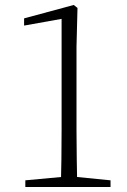

<svg xmlns="http://www.w3.org/2000/svg" viewBox="-20 -753 513 773"><path d="M82 0V-27L233 -41H284L425 -27V0ZM225 0Q228 -114 228 -228V-677L77 -650V-679L277 -733L292 -721L288 -565V-228Q288 -172 289 -114.5Q290 -57 291 0Z"/></svg>

Font: Noto Serif SC ExtraLight
Style: Regular
Weight: 200
Designer: Ryoko NISHIZUKA 西塚涼子 (kana & ideographs); Frank Grießhammer (Latin, Greek & Cyrillic); Wenlong ZHANG 张文龙 (bopomofo); San
Foundry: Adobe
Version: Version 2.002-H1;hotconv 1.1.0;makeotfexe 2.6.0